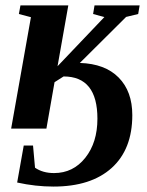

<svg xmlns="http://www.w3.org/2000/svg" viewBox="-20 -479 547 715"><path d="M194.3 -232.4 368.7 -415.5 326.7 -426.8 332 -459H500L494.6 -426.8L449.7 -416L277.3 -244.6Q371.1 -241.7 421.9 -190.2Q472.7 -138.7 472.7 -50.3Q472.7 77.1 395.8 146.5Q318.8 215.8 179.2 215.8Q112.3 215.8 43.9 200.7L68.4 63H103L110.4 145.5Q139.2 165.5 181.2 165.5Q252.4 165.5 297.6 108.6Q342.8 51.8 342.8 -37.1Q342.8 -194.3 216.8 -194.3L183.1 -172.9L152.8 0H21.5L95.2 -415L50.3 -426.8L56.2 -459H234.4Z"/></svg>

Font: Liberation Serif
Style: Bold Italic
Weight: 700
Italic angle: -16.333°
Designer: Steve Matteson
Foundry: Ascender Corporation
Version: Version 2.1.5